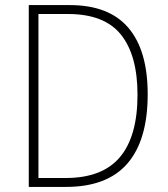

<svg xmlns="http://www.w3.org/2000/svg" viewBox="-20 -734 659 754"><path d="M560 -364Q560 -184 480.5 -92Q401 0 239 0H93V-714H254Q408 -714 484 -625Q560 -536 560 -364ZM520 -362Q520 -517 455 -598Q390 -679 247 -679H131V-35H238Q382 -35 451 -117Q520 -199 520 -362Z"/></svg>

Font: Noto Sans Arabic SemCond ExtLt
Style: Regular
Weight: 200
Width: 4
Designer: Monotype Design Team, Nadine Chahine, Nizar Qandah and Khaled Hosny
Foundry: Monotype Imaging Inc.
Version: Version 2.012; ttfautohint (v1.8.4.7-5d5b)